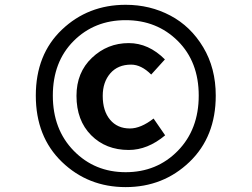

<svg xmlns="http://www.w3.org/2000/svg" viewBox="-20 -763 1040 793"><path d="M499 -743.2Q599.6 -743.2 683.6 -698.7Q767.6 -654.3 819.3 -567.9Q871.1 -481.4 871.1 -368.2Q871.1 -198.2 762.7 -94.2Q654.3 9.8 499 9.8Q343.8 9.8 235.8 -94.2Q127.9 -198.2 127.9 -368.2Q127.9 -538.1 235.8 -640.6Q343.8 -743.2 499 -743.2ZM499 -51.8Q627.9 -51.8 714.4 -140.1Q800.8 -228.5 800.8 -368.2Q800.8 -507.8 714.4 -593.8Q627.9 -679.7 499 -679.7Q370.1 -679.7 284.2 -593.8Q198.2 -507.8 198.2 -368.2Q198.2 -228.5 284.7 -140.1Q371.1 -51.8 499 -51.8ZM511.7 -143.6Q417 -143.6 356.4 -204.6Q295.9 -265.6 295.9 -367.2Q295.9 -463.9 359.9 -524.4Q423.8 -585 511.7 -585Q593.8 -585 661.1 -517.6L604.5 -455.1Q563.5 -496.1 521.5 -496.1Q466.8 -496.1 435.5 -460Q404.3 -423.8 404.3 -367.2Q404.3 -304.7 434.6 -268.6Q464.8 -232.4 516.6 -232.4Q561.5 -232.4 614.3 -273.4L662.1 -204.1Q589.8 -143.6 511.7 -143.6Z"/></svg>

Font: GenEi Gothic M Regular
Style: Bold
Weight: 700
Designer: o_tamon (Modified); [Source Han Sans]
Ryoko NISHIZUKA  (kana & ideographs); Paul D. Hunt (Latin, Greek & Cyrillic); Wenl
Version: Version 1.1a;Original Version 1.004